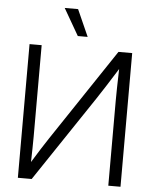

<svg xmlns="http://www.w3.org/2000/svg" viewBox="-61 -990 831 1041"><g transform="rotate(5 354.5 -469.5)"><path d="M634.3 0H567.9V-464.8Q567.9 -492.7 568.8 -535.4Q569.8 -578.1 571.3 -635.3Q536.6 -580.1 508.5 -535.9Q480.5 -491.7 461.9 -464.4L150.9 0H75.7V-727.5H141.6V-230.5Q141.6 -207 140.9 -167.2Q140.1 -127.4 139.2 -91.3Q162.1 -128.9 185.5 -165.8Q209 -202.6 225.6 -227.5L559.6 -727.5H634.3ZM332.5 -793.9 248.5 -939.5H321.3L386.2 -793.9Z"/></g></svg>

Font: Inter Display Light
Style: Regular
Weight: 300
Designer: Rasmus Andersson
Foundry: rsms
Version: Version 4.000;git-a52131595